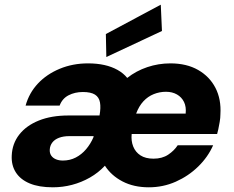

<svg xmlns="http://www.w3.org/2000/svg" viewBox="-20 -786 999 818"><path d="M205 12Q146 12 106.5 -4.5Q67 -21 47.5 -51.5Q28 -82 30 -123Q32 -174 62 -212.5Q92 -251 145.5 -272.5Q199 -294 272 -294H404Q410 -327 406 -349.5Q402 -372 384.5 -383Q367 -394 333 -394Q299 -394 272 -380Q245 -366 234 -336H89Q104 -390 141.5 -430Q179 -470 234.5 -493Q290 -516 355 -516Q393 -516 424.5 -509Q456 -502 481 -488Q506 -474 522 -454Q560 -484 607.5 -500Q655 -516 706 -516Q775 -516 824 -488Q873 -460 898 -411.5Q923 -363 919 -299Q919 -284 916 -266.5Q913 -249 910 -235Q907 -221 905 -215H541Q538 -186 547.5 -162Q557 -138 578.5 -124Q600 -110 634 -110Q671 -110 696.5 -127Q722 -144 737 -167H888Q866 -117 824.5 -76.5Q783 -36 729 -12Q675 12 614 12Q550 12 502 -13Q454 -38 427 -80Q399 -50 363 -29.5Q327 -9 287 1.5Q247 12 205 12ZM248 -102Q278 -102 303 -115Q328 -128 347 -150.5Q366 -173 378 -201L379 -206H275Q250 -206 231.5 -199Q213 -192 203 -179Q193 -166 192 -149Q191 -134 198 -123.5Q205 -113 218 -107.5Q231 -102 248 -102ZM560 -302H771Q774 -331 764 -351.5Q754 -372 734 -383.5Q714 -395 687 -395Q660 -395 635 -385Q610 -375 591 -354.5Q572 -334 560 -302ZM433 -543 431 -641 665 -766 670 -654Z"/></svg>

Font: DM Sans Black
Style: Italic
Weight: 900
Italic angle: -10°
Designer: Colophon Foundry, Jonny Pinhorn
Foundry: Colophon Foundry
Version: Version 4.004;gftools[0.9.30]